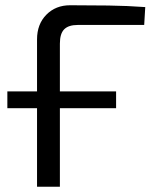

<svg xmlns="http://www.w3.org/2000/svg" viewBox="-20 -711 576 731"><path d="M8 -299V-363H422V-299ZM247 -691Q319 -691 392.5 -690Q466 -689 533 -684L529 -616H276Q241 -616 224.5 -599.5Q208 -583 208 -545V0H121V-561Q121 -619 156.5 -655Q192 -691 247 -691Z"/></svg>

Font: Exo 2
Style: Regular
Weight: 400
Designer: Natanael Gama
Foundry: Natanael Gama
Version: Version 2.010